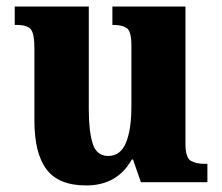

<svg xmlns="http://www.w3.org/2000/svg" viewBox="-20 -556 678 586"><path d="M243 10Q159 10 122 -39Q85 -88 85 -188V-409Q85 -452 74.5 -466Q64 -480 29 -480H25V-536H251V-222Q251 -155 263 -117.5Q275 -80 310 -80Q348 -80 364.5 -120.5Q381 -161 381 -230V-418Q381 -461 366.5 -470.5Q352 -480 326 -480H323V-536H546V-118Q546 -75 562 -65.5Q578 -56 603 -56H613V0H410L386 -69H382Q338 10 243 10Z"/></svg>

Font: Noto Serif Myanmar SemiCondensed ExtraBold
Style: Regular
Weight: 800
Width: 4
Designer: Ben Mitchell and the Monotype Design Team
Foundry: Monotype Imaging Inc.
Version: Version 2.106; ttfautohint (v1.8.4.7-5d5b)